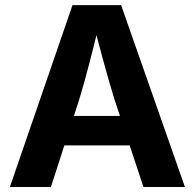

<svg xmlns="http://www.w3.org/2000/svg" viewBox="-20 -748 779 768"><path d="M19.5 0 270 -727.5H464.4L719.7 0H553.7L437.5 -351.6Q416.5 -419.9 394.8 -499.3Q373 -578.6 348.6 -673.8H382.8Q358.9 -578.6 338.4 -498.8Q317.9 -418.9 297.4 -351.6L183.6 0ZM176.3 -166.5V-284.2H563V-166.5Z"/></svg>

Font: Inter 18pt
Style: Bold
Weight: 700
Designer: Rasmus Andersson
Foundry: rsms
Version: Version 4.001;git-66647c0bb